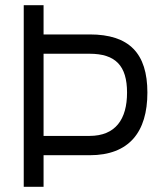

<svg xmlns="http://www.w3.org/2000/svg" viewBox="-20 -716 621 736"><path d="M323 -195H147V-510H323C423 -510 467 -464 467 -361C467 -259 423 -195 323 -195ZM324 -121C475 -121 545 -210 545 -361C545 -512 475 -584 324 -584H147V-696H71V0H147V-121Z"/></svg>

Font: TitilliumText22L
Style: 400 wt
Weight: 400
Designer: Campivisivi
Foundry: Campivisivi
Version: 1.000